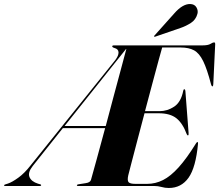

<svg xmlns="http://www.w3.org/2000/svg" viewBox="-98 -926 1091 956"><path d="M668 0H290Q284 0 285 -4Q286 -7.5 293.5 -8.5L328.5 -14Q351 -17 355 -30.5Q364.5 -63 383.5 -133.2Q402.5 -203.5 425.5 -288H215L65 -99.5Q39.5 -67 48.8 -44.5Q58 -22 91 -11.5L103 -8Q107.5 -6.5 107 -3.5Q106 0 101.5 0H-74Q-78.5 0 -77.5 -3.5Q-77 -6.5 -71 -8L-58.5 -12Q-37.5 -19 -6.8 -41.2Q24 -63.5 54 -102L475 -625.5Q493 -649 492.2 -665.5Q491.5 -682 472 -687Q459 -691 461 -696.5Q462 -700 467.5 -700H909.5Q938 -700 950 -707.5Q962 -715 968 -715Q973.5 -715 973.5 -706L964 -507Q963.5 -496 960 -496Q955.5 -496 953 -505.5Q933 -582.5 913.5 -622Q894 -661.5 868 -675.5Q842 -689.5 802.5 -689.5H709.5Q705 -675 692 -626.8Q679 -578.5 661 -511.5Q643 -444.5 624 -372.5H696Q735.5 -372.5 769.5 -395.2Q803.5 -418 814.5 -474.5Q815.5 -481.5 820 -481.5Q824 -481.5 825 -473.5L841 -264.5Q842 -252.5 838.5 -252Q834.5 -251 831.5 -258.5Q812 -311.5 780.8 -336.8Q749.5 -362 692.5 -362H621.5Q602.5 -291 585.5 -225.5Q568.5 -160 556.2 -113.5Q544 -67 540.5 -52.5Q535 -27.5 542.2 -19Q549.5 -10.5 576.5 -10.5H634.5Q676 -10.5 713.8 -29.5Q751.5 -48.5 791.2 -92.5Q831 -136.5 877.5 -211.5Q882.5 -219 884.5 -219Q888.5 -219 888 -210.5Q877 -92 840.8 -41Q804.5 10 742.5 10Q723.5 10 706.2 5Q689 0 668 0ZM529.5 -682 223.5 -298.5H428.5Q448 -372.5 468 -447Q488 -521.5 504.8 -583.8Q521.5 -646 531 -682ZM769.5 -859Q811 -906.5 848.5 -906Q871 -905.5 880.2 -889.2Q889.5 -873 885 -857Q877 -827.5 852.5 -811.8Q828 -796 801.5 -787L675 -743.5Q670.5 -742 669 -744.5Q668.5 -747 672 -750Z"/></svg>

Font: Fraunces 144pt S000
Style: Bold Italic
Weight: 700
Italic angle: -16°
Version: Version 1.000; ttfautohint (v1.8.3)